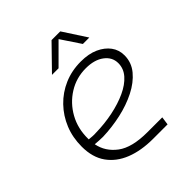

<svg xmlns="http://www.w3.org/2000/svg" viewBox="-193 -824 949 949"><g transform="rotate(-45 281.0 -350.0)"><path d="M331 0Q248 0 186 -24.5Q124 -49 89 -98Q54 -147 54 -222Q54 -286 76 -340Q98 -394 138 -435.5Q178 -477 231.5 -500Q285 -523 348 -523Q403 -523 441.5 -505.5Q480 -488 501.5 -459Q523 -430 523 -392Q523 -342 491 -303.5Q459 -265 406.5 -238.5Q354 -212 290.5 -198Q227 -184 163 -182Q149 -182 135 -183Q121 -184 108 -185Q120 -123 173.5 -83Q227 -43 334 -43H438L432 0ZM104 -223Q115 -222 127.5 -221Q140 -220 152 -221Q214 -222 272 -234Q330 -246 375.5 -267Q421 -288 447.5 -318Q474 -348 474 -386Q474 -428 438 -455Q402 -482 342 -482Q276 -482 221.5 -448Q167 -414 135 -356.5Q103 -299 104 -227Q104 -226 104 -225.5Q104 -225 104 -223ZM201 -577 321 -700H382L462 -577H417L349 -679L247 -577Z"/></g></svg>

Font: MuseoModerno Thin ExtraLight
Style: Italic
Weight: 250
Italic angle: -9°
Version: Version 1.003